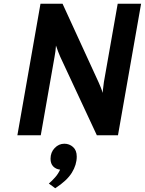

<svg xmlns="http://www.w3.org/2000/svg" viewBox="-20 -720 771 1022"><path d="M72.5 0 195.5 -700H313L505 -281.5Q509.5 -271.5 516.2 -255.2Q523 -239 526 -225.5Q527.5 -239 529.5 -255Q531.5 -271 533 -283L606.5 -700H731L608 0H495.5L301 -417Q296.5 -427 289.2 -445.8Q282 -464.5 278 -477.5Q277.5 -466 275 -446.8Q272.5 -427.5 270 -415.5L197 0ZM274 282 240 257Q257 242.5 273.2 224.2Q289.5 206 300 183Q277.5 180.5 263.2 165.8Q249 151 249 125Q249 91 271 68Q293 45 322.5 45Q349 45 368.8 62.5Q388.5 80 388.5 113.5Q388.5 157 362.5 199.2Q336.5 241.5 274 282Z"/></svg>

Font: Overpass
Style: Bold Italic
Weight: 700
Italic angle: -10°
Designer: Delve Withrington, Dave Bailey, Thomas Jockin
Foundry: Delve Fonts LLC
Version: Version 4.000; ttfautohint (v1.8.3)